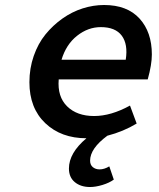

<svg xmlns="http://www.w3.org/2000/svg" viewBox="-20 -543 640 771"><path d="M573.2 -224.1H215.8Q210 -154.8 249.5 -116Q289.1 -77.1 357.9 -77.1Q425.8 -77.1 502 -119.1L528.8 -46.9Q475.1 -14.6 411.1 2Q341.8 53.2 341.8 102.1Q341.8 119.1 352.8 128.2Q363.8 137.2 379.9 137.2Q398.9 137.2 418.9 125L437 178.2Q418.9 191.4 391.4 199.7Q363.8 208 341.8 208Q304.2 208 280.5 188.5Q256.8 168.9 256.8 133.8Q256.8 71.3 327.1 12.2Q225.6 12.2 161.9 -48.3Q98.1 -108.9 98.1 -212.9Q98.1 -268.6 115.5 -318.4Q132.8 -368.2 162.6 -404.8Q192.4 -441.4 230.7 -468.5Q269 -495.6 312 -509.3Q355 -522.9 397.9 -522.9Q490.7 -522.9 540.3 -468.5Q589.8 -414.1 589.8 -324.2Q589.8 -283.7 573.2 -224.1ZM384.8 -434.1Q333.5 -434.1 289.6 -399.4Q245.6 -364.7 227.1 -303.2H484.9Q494.6 -365.2 469 -399.7Q443.4 -434.1 384.8 -434.1Z"/></svg>

Font: Office Code Pro Medium Italic
Style: Regular
Weight: 500
Italic angle: -9°
Designer: Nathan Rutzky & Paul D. Hunt
Foundry: Adobe Systems Incorporated
Version: Version 1.004;PS 001.004;hotconv 1.0.70;makeotf.lib2.5.58329